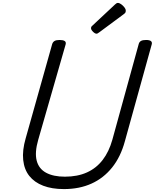

<svg xmlns="http://www.w3.org/2000/svg" viewBox="-20 -1277 1061 1316"><path d="M418 19Q336 19 276 -4Q216 -27 181 -71Q146 -115 139 -180.5Q132 -246 156 -329L338 -976Q343 -990 354.5 -996.5Q366 -1003 389 -1003Q412 -1003 423 -996Q434 -989 430 -973L242 -319Q217 -232 231.5 -176Q246 -120 296 -93Q346 -66 425 -66Q511 -66 575.5 -95Q640 -124 683.5 -180.5Q727 -237 750 -319L931 -976Q935 -990 946.5 -996.5Q958 -1003 981 -1003Q1028 -1003 1020 -973L836 -309Q807 -202 748.5 -129Q690 -56 607 -18.5Q524 19 418 19ZM642 -1046Q631 -1046 617.5 -1059.5Q604 -1073 604 -1083Q604 -1087 605 -1091Q606 -1095 613 -1101L768 -1246Q774 -1251 778 -1254Q782 -1257 788 -1257Q798 -1257 810.5 -1248Q823 -1239 832.5 -1227Q842 -1215 842 -1204Q842 -1197 840 -1192Q838 -1187 827 -1179L661 -1056Q655 -1052 650.5 -1049Q646 -1046 642 -1046Z"/></svg>

Font: Playwrite AU SA
Style: Regular
Weight: 400
Designer: Veronika Burian, José Scaglione
Foundry: TypeTogether
Version: Version 1.002